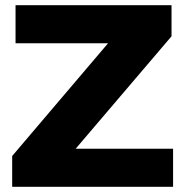

<svg xmlns="http://www.w3.org/2000/svg" viewBox="-20 -721 716 741"><path d="M40 -701H642V-581L272 -147H648V0H27V-119L397 -554H40Z"/></svg>

Font: Montserrat V1
Style: Bold
Weight: 700
Designer: Julieta Ulanovsky
Foundry: Julieta Ulanovsky
Version: Version 6.001